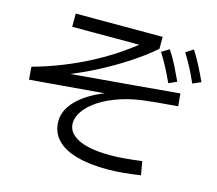

<svg xmlns="http://www.w3.org/2000/svg" viewBox="-111 -894 1222 1082"><g transform="rotate(15 500.0 -353.0)"><path d="M44 -326 38 -400Q125 -424 208 -457Q291 -490 368.5 -531Q446 -572 518 -621.5Q590 -671 654 -729L651 -677H202V-754H709V-684Q645 -629 569 -579.5Q493 -530 409.5 -486.5Q326 -443 240 -409Q154 -375 69 -352L65 -400Q197 -412 337 -424Q477 -436 617 -448Q757 -460 888 -472L895 -399Q687 -380 471.5 -362Q256 -344 44 -326ZM598 48Q495 48 420 27Q345 6 304.5 -37Q264 -80 264 -144Q264 -193 297 -238.5Q330 -284 392 -321.5Q454 -359 541.5 -384.5Q629 -410 737 -420L744 -385Q645 -377 570 -352.5Q495 -328 445 -294.5Q395 -261 370 -224.5Q345 -188 345 -155Q345 -114 376.5 -86.5Q408 -59 464 -46Q520 -33 596 -33Q634 -33 680 -37Q726 -41 779 -48L793 31Q685 48 598 48ZM807 -510Q786 -556 765.5 -595Q745 -634 722 -670L766 -697Q793 -657 814 -614.5Q835 -572 854 -531ZM938 -543Q918 -589 897.5 -628Q877 -667 854 -703L898 -731Q924 -690 945.5 -648Q967 -606 986 -564Z"/></g></svg>

Font: Murecho Thin
Style: Regular
Weight: 400
Version: Version 1.010